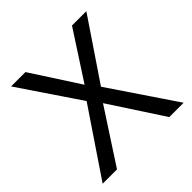

<svg xmlns="http://www.w3.org/2000/svg" viewBox="-173 -803 947 947"><g transform="rotate(-45 300.0 -329.5)"><path d="M299.8 -408.2 462.4 -658.7H562.5L350.1 -344.2L582.5 0H482.4L299.8 -279.8L117.7 0H17.6L250 -344.2L37.6 -658.7H137.7Z"/></g></svg>

Font: Courier New
Style: Regular
Weight: 400
Designer: Steve Matteson
Foundry: Ascender Corporation
Version: Version 2.00.3